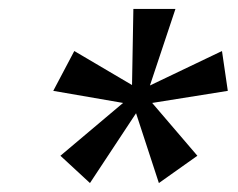

<svg xmlns="http://www.w3.org/2000/svg" viewBox="-20 -720 531 429"><path d="M115 -372 255 -490 99 -517 146 -606 275 -530 278 -700H372L315 -529L476 -606L489 -517L320 -490L421 -372L335 -311L284 -467L181 -311Z"/></svg>

Font: Fahkwang SemiBold
Style: Italic
Weight: 600
Italic angle: -10°
Version: Version 1.000; ttfautohint (v1.6)